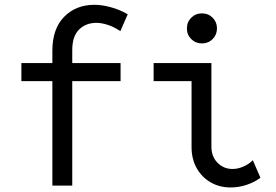

<svg xmlns="http://www.w3.org/2000/svg" viewBox="-20 -784 1165 811"><path d="M201.2 0V-441.4H70.3V-517.6H201.2V-569.3Q201.2 -662.6 251 -713.1Q300.8 -763.7 378.9 -763.7Q411.1 -763.7 449.2 -753.2Q487.3 -742.7 519.5 -723.6L488.3 -652.3Q462.9 -669.9 436 -678.7Q409.2 -687.5 387.7 -687.5Q342.3 -687.5 313.7 -658.9Q285.2 -630.4 285.2 -572.3V-517.6H489.3V-441.4H285.2V0ZM954.1 7.8Q907.2 7.8 869.9 -13.7Q832.5 -35.2 810.8 -73.7Q789.1 -112.3 789.1 -163.1V-441.4H628.9V-517.6H873V-164.1Q873 -122.6 898.9 -96.4Q924.8 -70.3 961.9 -70.3Q985.4 -70.3 1008.5 -80.6Q1031.7 -90.8 1047.9 -107.4L1080.1 -33.2Q1054.7 -14.2 1021.7 -3.2Q988.8 7.8 954.1 7.8ZM833 -600.6Q806.2 -600.6 787.8 -618.9Q769.5 -637.2 769.5 -664.1Q769.5 -690.9 787.8 -709.2Q806.2 -727.5 833 -727.5Q859.9 -727.5 878.2 -709.2Q896.5 -690.9 896.5 -664.1Q896.5 -637.2 878.2 -618.9Q859.9 -600.6 833 -600.6Z"/></svg>

Font: Reddit Mono
Style: Regular
Weight: 400
Monospace: yes
Designer: Stephen Hutchings
Foundry: Reddit
Version: Version 1.014; ttfautohint (v1.8.4.7-5d5b)